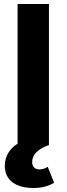

<svg xmlns="http://www.w3.org/2000/svg" viewBox="-20 -726 333 961"><path d="M148 215C193 215 225 204 251 189L219 109C207 116 194 122 178 122C154 122 141 108 141 85C141 46 172 19 225 0V-706H68V-7C28 18 4 57 4 104C4 179 63 215 148 215Z"/></svg>

Font: MV Cash
Style: Bold
Weight: 700
Designer: Rodrigo Fuenzalida
Foundry: fragTYPE
Version: Version 1.100;Glyphs 3.1.2 (3151)